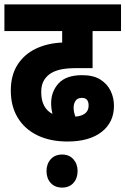

<svg xmlns="http://www.w3.org/2000/svg" viewBox="-20 -642 569 871"><path d="M286 0Q208 0 150 -28Q92 -56 60.5 -108Q29 -160 29 -231Q29 -300 59 -347.5Q89 -395 141.5 -420.5Q194 -446 262 -449V-501H0V-622H529V-501H400V-333H329Q281 -333 252 -326Q223 -319 204 -305Q186 -291 176.5 -272Q167 -253 167 -224Q167 -152 218 -125Q212 -150 212 -174Q212 -227 246 -264Q280 -301 353 -301Q404 -301 435.5 -281Q467 -261 482 -229.5Q497 -198 497 -162Q497 -87 441 -43.5Q385 0 286 0ZM314 -154Q314 -134 322 -113Q350 -115 366 -127.5Q382 -140 382 -163Q382 -198 352 -198Q331 -198 322.5 -184.5Q314 -171 314 -154ZM191 134Q191 102 210 80.5Q229 59 262 59Q294 59 313 80.5Q332 102 332 134Q332 167 313 188Q294 209 262 209Q229 209 210 188Q191 167 191 134Z"/></svg>

Font: Noto Sans Condensed ExtraBold
Style: Italic
Weight: 800
Width: 3
Italic angle: -12°
Designer: Monotype Design Team
Foundry: Monotype Imaging Inc.
Version: Version 2.013; ttfautohint (v1.8.4.7-5d5b)